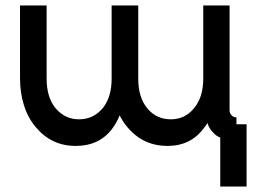

<svg xmlns="http://www.w3.org/2000/svg" viewBox="-20 -520 960 700"><path d="M484 -500H387V-233Q387 -165 354 -125Q320 -85 268 -85Q217 -85 183 -125Q150 -165 150 -233V-500H53V-236Q53 -181 67.5 -135.5Q82 -90 110 -57Q138 -23 174.5 -5.5Q211 12 256 12Q343 12 390 -52Q398 -63 404.5 -74.5Q411 -86 416 -99Q422 -88 429 -77Q436 -66 444 -57Q501 12 591 12Q676 12 724 -54Q727 -58 730.5 -62.5Q734 -67 736 -72Q739 -62 745 -52Q751 -42 760 -34Q765 -28 771 -24.5Q777 -21 783 -18V160H879V-67H842V-92Q832 -92 825 -99Q817 -107 817 -117V-500H721V-233Q721 -165 687 -125Q654 -85 603 -85Q550 -85 517 -125Q484 -165 484 -233Z"/></svg>

Font: Unageo
Style: Medium
Weight: 500
Designer: Richard Sepsi
Foundry: Richard Sepsi
Version: Version 2.000